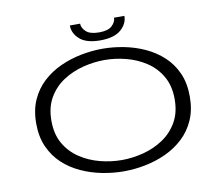

<svg xmlns="http://www.w3.org/2000/svg" viewBox="-91 -982 1283 1106"><g transform="rotate(-10 550.0 -429.0)"><path d="M547 11Q484.5 11 420.8 -1.5Q357 -14 298.8 -40.5Q240.5 -67 195 -109.2Q149.5 -151.5 123 -210.8Q96.5 -270 96.5 -348Q96.5 -426 123 -485Q149.5 -544 195 -586Q240.5 -628 298.8 -654.5Q357 -681 420.8 -693.5Q484.5 -706 547 -706Q609 -706 672.5 -693.5Q736 -681 793.8 -654.5Q851.5 -628 897 -586Q942.5 -544 968.8 -485Q995 -426 995 -348Q995 -270 968.8 -210.8Q942.5 -151.5 897 -109.2Q851.5 -67 793.8 -40.5Q736 -14 672.5 -1.5Q609 11 547 11ZM547 -55Q609 -55 672.2 -71.2Q735.5 -87.5 788.5 -122.5Q841.5 -157.5 874 -213.2Q906.5 -269 906.5 -348Q906.5 -426.5 874 -482.2Q841.5 -538 788.5 -572.8Q735.5 -607.5 672.2 -623.8Q609 -640 547 -640Q484.5 -640 420.8 -623.8Q357 -607.5 303.8 -572.8Q250.5 -538 218 -482.2Q185.5 -426.5 185.5 -348Q185.5 -269 218 -213.2Q250.5 -157.5 303.8 -122.5Q357 -87.5 420.8 -71.2Q484.5 -55 547 -55ZM544 -755.5Q463 -755.5 424.2 -789.8Q385.5 -824 385.5 -870.5H445.5Q445.5 -846 468.8 -824Q492 -802 545 -802Q598.5 -802 621.2 -824Q644 -846 644 -870.5H704.5Q704.5 -824 664.8 -789.8Q625 -755.5 544 -755.5Z"/></g></svg>

Font: Trispace Expanded Light
Style: Regular
Weight: 300
Width: 7
Designer: Tyler Finck
Foundry: Etcetera Type Company
Version: Version 1.210; ttfautohint (v1.8.3)